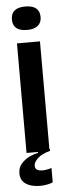

<svg xmlns="http://www.w3.org/2000/svg" viewBox="-58 -718 314 906"><g transform="rotate(-5 98.5 -264.5)"><path d="M44 0V-519H153V0ZM98 -578Q30 -578 30 -633Q30 -689 98 -689Q166 -689 166 -633Q166 -607 148.5 -592.5Q131 -578 98 -578ZM155 149Q136 157 110 159.5Q84 162 59 156.5Q34 151 18 136Q2 121 2 93Q2 65 19.5 46Q37 27 59.5 17Q82 7 98 4V-9L155 -10V0Q116 10 96.5 28.5Q77 47 77 63Q77 80 90.5 85Q104 90 122.5 88Q141 86 155 81Z"/></g></svg>

Font: Bricolage Grotesque 48pt Medium
Style: Regular
Weight: 500
Designer: Mathieu Triay
Foundry: Atelier Triay
Version: Version 1.000; ttfautohint (v1.8.4.7-5d5b);gftools[0.9.32]